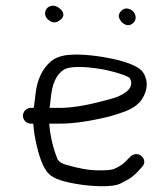

<svg xmlns="http://www.w3.org/2000/svg" viewBox="-20 -653 581 670"><path d="M394.4 -594.6C394.7 -590 403.7 -576.7 403.7 -576.7C410.5 -569.8 427.8 -556.4 445.1 -573C459.1 -586.3 453 -604.5 444.2 -613.5C435.3 -622.6 416.7 -629.5 403 -615.1C398 -610 393.9 -603 394.4 -594.6ZM189.7 -583.2C207 -595.3 203.5 -612.2 187.8 -623.7C172.6 -637.1 154.5 -634.8 144.7 -624.9C135.7 -615.7 133.5 -598.6 146.3 -586C152.7 -579.6 169.7 -566 189.7 -583.2ZM157 -308.9C161.5 -359.3 175.3 -391.9 202.5 -409.7C218.9 -420.3 262.2 -424.1 339.4 -410.9C403.4 -397.8 430.6 -383.9 432.8 -380.6C439.9 -367.4 439.8 -356.7 432 -344.6C424.2 -332.7 406.3 -320.5 376.1 -310.4C367.4 -307.9 353.5 -304.4 335.8 -299.7C277 -284 227.4 -276.5 187.8 -276.5L152.9 -276.5C153.9 -283.9 155.7 -294.1 157 -308.9ZM87.5 -221.5H96.3C97.4 -200 101.4 -173.1 108.3 -144.1C119.6 -97 132.4 -64.5 150.4 -46.4C168.1 -28.7 204.8 -17 261.7 -8.8C298.3 -3.4 372.3 2.4 401.3 -13C433.8 -30.2 442.3 -32.6 474.4 -69.2C478.4 -73.1 483.4 -79.8 483.6 -87.8C483.8 -95.9 479.7 -102.5 474.9 -107.3C462.7 -119.5 445.8 -117 434.4 -106C419.6 -91.8 412.1 -81.4 399.2 -74.5C377.2 -62.9 378.3 -58.5 323.6 -58.5C292 -58.5 252.8 -65.2 206.3 -79.4C195.1 -82.8 187.6 -87.7 181.3 -96.1C165.1 -135.9 155.2 -177.6 151.8 -221.5H187.8C236.9 -221.5 295.1 -230.1 363.2 -246.8C378.4 -251.2 391.7 -255.7 405.6 -260.3C437.8 -270.9 461.7 -285.9 475.2 -306.7C494.9 -337 497.8 -368.4 481.5 -397C470 -417.4 438.8 -430.6 392 -443.5C325.4 -458.9 265.7 -465.2 219.9 -461.4C195.8 -459.5 175 -452.2 159.6 -440.6L159.4 -440.4L159.2 -440.2C127.4 -413.6 109.4 -374.7 104 -325.4C101.6 -303.2 99.4 -287.1 97.6 -276.5H87.5C72.5 -276.5 60 -264 60 -249C60 -234 72.5 -221.5 87.5 -221.5Z"/></svg>

Font: MewTooHand
Style: BdWide
Weight: 400
Designer: Mew Too, Robert Jablonski
Version: Version 0.77